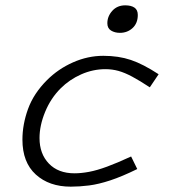

<svg xmlns="http://www.w3.org/2000/svg" viewBox="-20 -684 654 719"><path d="M375 -425Q328 -425 284 -405.5Q240 -386 207 -353Q170 -316 149 -265Q128 -214 128 -167Q128 -108 163 -71.5Q198 -35 259 -35Q284 -35 313.5 -40.5Q343 -46 381 -60Q419 -74 471 -98L494 -51Q437 -23 393 -8.5Q349 6 313.5 10.5Q278 15 245 15Q164 15 114 -30.5Q64 -76 64 -161Q64 -218 85 -276Q106 -334 156 -384Q198 -426 253.5 -450.5Q309 -475 367 -475Q424 -475 470 -459.5Q516 -444 574 -406L541 -357Q503 -382 475 -397Q447 -412 423.5 -418.5Q400 -425 375 -425ZM429 -561Q410 -561 396 -569.5Q382 -578 382 -597Q382 -623 400.5 -643.5Q419 -664 449 -664Q471 -664 483.5 -655.5Q496 -647 496 -628Q496 -597 476.5 -579Q457 -561 429 -561Z"/></svg>

Font: Intel One Mono Light
Style: Italic
Weight: 300
Italic angle: -16°
Monospace: yes
Designer: Fred Shallcrass
Foundry: Frere-Jones Type LLC
Version: Version 1.004